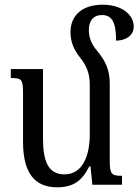

<svg xmlns="http://www.w3.org/2000/svg" viewBox="-20 -786 589 817"><path d="M447 -103V-431C447 -486 430 -526 393 -570C368 -599 358 -629 358 -658C358 -696 376 -722 414 -722C458 -722 474 -688 474 -613C518 -614 549 -636 549 -673C549 -723 499 -766 417 -766C335 -766 280 -725 280 -649C280 -609 293 -576 320 -542C347 -509 362 -474 362 -428V-214C362 -122 331 -44 254 -44C186 -44 163 -99 163 -195V-492H26V-454C73 -454 78 -448 78 -389V-183C78 -48 129 11 223 11C291 11 329 -16 360 -78H365L373 0H499V-38C455 -38 447 -44 447 -103Z"/></svg>

Font: Noto Serif Armenian SemiCondensed
Style: Regular
Weight: 400
Width: 4
Designer: Monotype Design Team
Foundry: Monotype Imaging Inc.
Version: Version 2.008